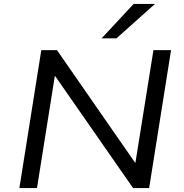

<svg xmlns="http://www.w3.org/2000/svg" viewBox="-20 -961 940 981"><path d="M79 0 191 -705H271L670 -130H672L764 -705H854L742 0H660L262 -572H260L169 0ZM499 -765 663 -941H772L575 -765Z"/></svg>

Font: Nunito Sans 7pt SemiExpanded
Style: Italic
Weight: 400
Width: 6
Italic angle: -9°
Designer: Vernon Adams
Foundry: Vernon Adams
Version: Version 3.101;gftools[0.9.27]